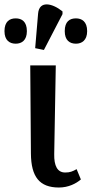

<svg xmlns="http://www.w3.org/2000/svg" viewBox="-68 -828 409 857"><path d="M128 -605 211 -765V-777C167 -813 107 -828 102 -767L89 -613ZM2 -633C29 -633 52 -648 52 -689C52 -732 29 -746 2 -746C-25 -746 -48 -732 -48 -689C-48 -648 -25 -633 2 -633ZM271 -633C297 -633 321 -648 321 -689C321 -732 297 -746 271 -746C243 -746 221 -732 221 -689C221 -648 243 -633 271 -633ZM195 9C238 9 272 -9 293 -27L274 -73C256 -63 245 -58 223 -58C188 -58 173 -88 174 -140L181 -536H67L70 -142C71 -39 108 9 195 9Z"/></svg>

Font: Noto Serif SemiCondensed Medium
Style: Regular
Weight: 500
Width: 4
Designer: Monotype Design Team
Foundry: Monotype Imaging Inc.
Version: Version 2.014